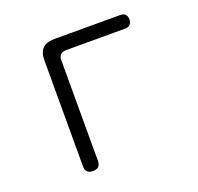

<svg xmlns="http://www.w3.org/2000/svg" viewBox="-103 -661 807 783"><g transform="rotate(-20 300.0 -270.0)"><path d="M174 10Q157 10 149 2Q141 -6 141 -22V-483Q141 -517 158 -533.5Q175 -550 209 -550H494Q509 -550 516.5 -542.5Q524 -535 524 -521Q524 -507 516.5 -499Q509 -491 495 -491H240Q223 -491 214.5 -483Q206 -475 206 -458V-22Q206 -6 198 2Q190 10 174 10Z"/></g></svg>

Font: Maple Mono NL ExtraLight
Style: Regular
Weight: 275
Monospace: yes
Designer: subframe7536
Version: Version 7.000